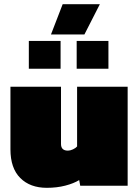

<svg xmlns="http://www.w3.org/2000/svg" viewBox="-20 -889 666 919"><path d="M224 -724 280 -869H458L384 -724ZM118 -560V-693H270V-560ZM347 -560V-693H499V-560ZM204 10Q124 10 77 -37Q30 -84 30 -174V-474H272V-200Q272 -168 305 -168Q316 -168 329 -174Q342 -180 349 -188V-474H591V0H364L359 -27Q333 -11 292.5 -0.5Q252 10 204 10Z"/></svg>

Font: Kanit Black
Style: Regular
Weight: 900
Designer: Katatrad Team
Foundry: CadsonDemak
Version: Version 2.000; ttfautohint (v1.8.3)